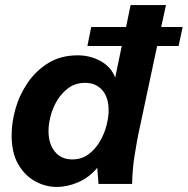

<svg xmlns="http://www.w3.org/2000/svg" viewBox="-20 -728 743 760"><path d="M204 12Q160 12 119 -10.5Q78 -33 52 -78Q26 -123 26 -193Q26 -243 41.5 -298Q57 -353 90 -401Q123 -449 172 -479Q221 -509 288 -509Q337 -509 378.5 -486Q420 -463 436 -421L462 -546H326L341 -621H479L497 -708H637L618 -621H703L687 -546H602L527 -194Q520 -158 512 -107.5Q504 -57 503 0H370L365 -64Q334 -26 290.5 -7Q247 12 204 12ZM266 -97Q303 -97 330 -117Q357 -137 375 -167.5Q393 -198 401.5 -231.5Q410 -265 410 -290Q410 -343 384.5 -371.5Q359 -400 317 -400Q279 -400 251.5 -380Q224 -360 206 -330Q188 -300 180 -267.5Q172 -235 172 -210Q172 -159 197 -128Q222 -97 266 -97Z"/></svg>

Font: Atkinson Hyperlegible Next
Style: Bold Italic
Weight: 700
Italic angle: -12°
Designer: Elliott Scott, Megan Eiswerth, Linus Boman, Theodore Petrosky, Letters from Sweden
Foundry: Applied Design Works, Letters from Sweden
Version: Version 2.001